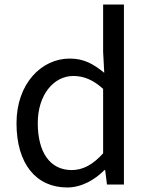

<svg xmlns="http://www.w3.org/2000/svg" viewBox="-20 -816 660 849"><path d="M277 13C342 13 400 -22 442 -64H445L453 0H528V-796H436V-587L441 -494C393 -533 352 -557 288 -557C164 -557 53 -447 53 -271C53 -90 141 13 277 13ZM297 -64C202 -64 147 -141 147 -272C147 -396 217 -480 304 -480C349 -480 391 -464 436 -423V-138C391 -88 347 -64 297 -64Z"/></svg>

Font: Noto Sans HK
Style: Regular
Weight: 400
Designer: Ryoko NISHIZUKA 西塚涼子 (kana, bopomofo & ideographs); Paul D. Hunt (Latin, Greek & Cyrillic); Sandoll Communications 산돌커뮤니
Foundry: Adobe
Version: Version 2.004;hotconv 1.0.118;makeotfexe 2.5.65603